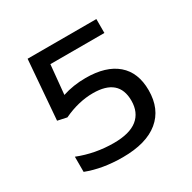

<svg xmlns="http://www.w3.org/2000/svg" viewBox="-152 -821 979 980"><g transform="rotate(-30 337.5 -330.5)"><path d="M300.8 8.8Q182.1 8.8 89.8 -26.9V-116.2Q188.5 -77.1 297.9 -77.1Q391.1 -77.1 437 -114Q482.9 -150.9 482.9 -220.2Q482.9 -351.1 331.1 -351.1Q246.1 -351.1 157.2 -309.1L103 -320.8L130.9 -669.9H536.1V-587.9H217.8L201.2 -416Q264.6 -437 337.9 -437Q457.5 -437 521.7 -381.8Q585.9 -326.7 585.9 -222.2Q585.9 -111.3 512.9 -51.3Q439.9 8.8 300.8 8.8Z"/></g></svg>

Font: LT Wave Text
Style: Regular
Weight: 400
Designer: Daniel Lyons
Version: Version 2.5 (Glyphs App)